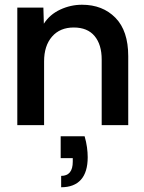

<svg xmlns="http://www.w3.org/2000/svg" viewBox="-20 -528 606 810"><path d="M53 0V-496H163L165 -428Q190 -467 234 -487.5Q278 -508 326 -508Q413 -508 467 -453Q521 -398 521 -291V0H409V-277Q409 -340 379 -376Q349 -412 291 -412Q233 -412 199.5 -373.5Q166 -335 166 -269V0ZM238 262V214Q287 214 287 154V139H236V47H337Q344 71 347 93.5Q350 116 350 135Q350 198 321.5 230Q293 262 238 262Z"/></svg>

Font: Rethink Sans SemiBold
Style: Regular
Weight: 600
Designer: The Rethink Sans project authors (Hans Thiessen). DM Sans designed by Colophon Foundry.
Foundry: Rethink Communications LLC
Version: Version 1.001